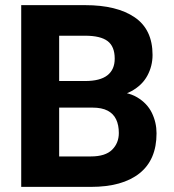

<svg xmlns="http://www.w3.org/2000/svg" viewBox="-20 -731 679 751"><path d="M161.1 -310.1V-414.1H313Q371.6 -414.1 400.1 -436.5Q428.7 -459 428.7 -501.5Q428.7 -549.3 400.9 -570.3Q373 -591.3 313 -591.3H211.4V0H63V-710.9H313Q437 -710.9 506.8 -663.3Q576.7 -615.7 576.7 -516.1Q576.7 -472.7 556.4 -435.1Q536.1 -397.5 493.7 -374.3Q451.2 -351.1 383.3 -348.6L341.3 -310.1ZM119.6 0 178.7 -119.1H335.4Q392.1 -119.1 418.5 -145.3Q444.8 -171.4 444.8 -210.9Q444.8 -241.7 434.3 -263.9Q423.8 -286.1 401.1 -298.1Q378.4 -310.1 341.3 -310.1H199.7V-414.1H377.9L411.6 -372.6Q476.6 -374 516.1 -350.6Q555.7 -327.1 574 -289.6Q592.3 -252 592.3 -209.5Q592.3 -106 525.6 -53Q459 0 335.4 0Z"/></svg>

Font: Heebo
Style: Bold
Weight: 700
Designer: Oded Ezer
Foundry: Ezer Type House
Version: Version 3.100